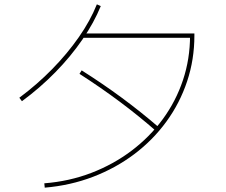

<svg xmlns="http://www.w3.org/2000/svg" viewBox="-20 -833 1040 884"><path d="M184 11Q299 2 400.5 -37Q502 -76 585.5 -139Q669 -202 729.5 -284.5Q790 -367 822.5 -464.5Q855 -562 855 -669L865 -659H360V-679H875V-669Q875 -559 841.5 -458.5Q808 -358 746 -273Q684 -188 598.5 -123.5Q513 -59 408.5 -19Q304 21 186 31ZM69 -383Q151 -444 220.5 -515Q290 -586 343 -662Q396 -738 426 -813L444 -805Q413 -729 359.5 -651Q306 -573 235 -500.5Q164 -428 81 -367ZM697 -231Q618 -300 531 -365Q444 -430 346 -493L356 -509Q454 -447 542 -382Q630 -317 711 -247Z"/></svg>

Font: M PLUS 1 Code Thin
Style: Regular
Weight: 250
Designer: Coji Morishita
Foundry: UNDERFOREST DESIGN
Version: Version 1.002